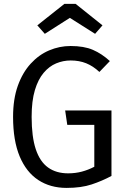

<svg xmlns="http://www.w3.org/2000/svg" viewBox="-20 -930 640 962"><path d="M313.5 11.5Q232 11.5 171.8 -28Q111.5 -67.5 78.5 -146.5Q45.5 -225.5 45.5 -344.5Q45.5 -433.5 69.2 -500Q93 -566.5 133.8 -611Q174.5 -655.5 226.2 -677.5Q278 -699.5 333.5 -699.5Q401 -699.5 445.5 -680.2Q490 -661 530.5 -624L478 -569.5Q446.5 -599 411.8 -613Q377 -627 334 -627Q296.5 -627 261.5 -612.5Q226.5 -598 198.8 -565.2Q171 -532.5 154.8 -478.5Q138.5 -424.5 138.5 -344.5Q138.5 -245 159.2 -182.5Q180 -120 220.8 -90.8Q261.5 -61.5 321.5 -61.5Q357.5 -61.5 389.8 -70Q422 -78.5 452.5 -94.5V-304.5H317L306.5 -376.5H538.5V-48.5Q492 -23.5 439.5 -6Q387 11.5 313.5 11.5ZM359 -910.5 493.5 -803 456.5 -760.5 330 -840.5 204.5 -760.5 167 -803 302.5 -910.5Z"/></svg>

Font: Fast_Mono
Style: Regular
Weight: 400
Monospace: yes
Designer: Carrois Corporate, Edenspiekermann AG, Nikita Prokopov
Foundry: Carrois Corporate, Edenspiekermann AG, Nikita Prokopov
Version: Version 5.002